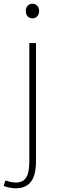

<svg xmlns="http://www.w3.org/2000/svg" viewBox="-53 -759 318 1035"><path d="M31 256C105 256 141 211 141 110V-527H105V106C105 174 94 225 33 225C11 225 -11 218 -24 214L-33 243C-18 250 9 256 31 256ZM122 -660C142 -660 158 -675 158 -701C158 -723 142 -739 122 -739C101 -739 86 -723 86 -701C86 -675 101 -660 122 -660Z"/></svg>

Font: Harano Aji Gothic CN ExtraLight
Style: Regular
Weight: 250
Foundry: Masamichi Hosoda
Version: HaranoAjiGothicCN-ExtraLight version 20230610;ttx 4.39.4